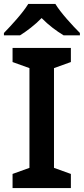

<svg xmlns="http://www.w3.org/2000/svg" viewBox="-29 -958 427 978"><path d="M253 -938H115C88 -893 28 -828 -9 -790V-778H73C108 -800 148 -830 183 -866C218 -830 260 -799 295 -778H378V-790C341 -827 280 -893 253 -938ZM332 0V-72L246 -103V-611L332 -642V-714H35V-642L121 -611V-103L35 -72V0Z"/></svg>

Font: Noto Sans New Tai Lue Semibold
Style: Regular
Weight: 600
Designer: Monotype Design Team
Foundry: Monotype Imaging Inc.
Version: Version 2.004